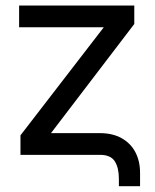

<svg xmlns="http://www.w3.org/2000/svg" viewBox="-20 -550 551 682"><path d="M335 0H52.7V-69.3L348.6 -453.1H47.9V-530.3H457V-464.8L161.1 -77.1H335Q379.9 -77.1 412.1 -59.1Q444.3 -41 460.9 -9.3Q477.5 22.5 477.5 63.5V111.3H402.3V85Q402.3 45.9 387.7 22.9Q373 0 335 0Z"/></svg>

Font: WEMIX Pretendard Variable
Style: Regular
Weight: 400
Designer: Base glyphs from Inter by Rasmus Andersson; Hangeul glyphs from Noto Sans CJK(Source Han Sans) by Jang Soo-young and Kan
Foundry: Kil Hyung-jin
Version: Version 1.000;Glyphs 3.2 (3208)